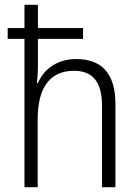

<svg xmlns="http://www.w3.org/2000/svg" viewBox="-20 -780 577 800"><path d="M138 -760H82V-663H12V-618H82V0H137V-282C137 -420 191 -485 289 -485C364 -485 405 -441 405 -340V0H461V-346C461 -474 404 -534 297 -534C216 -534 162 -490 138 -434H134C136 -458 138 -480 138 -508V-618H326V-663H138Z"/></svg>

Font: Noto Sans Devanagari SemiCondensed Light
Style: Regular
Weight: 300
Width: 4
Designer: Jelle Bosma - Monotype Design Team
Foundry: Monotype Imaging Inc.
Version: Version 2.004